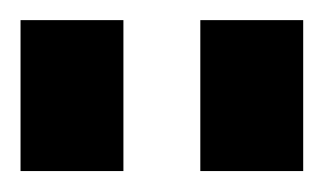

<svg xmlns="http://www.w3.org/2000/svg" viewBox="-20 -774 315 187"><path d="M100.2 -754.4V-607.4H0V-754.4ZM275.3 -754.4V-607.4H175.1V-754.4Z"/></svg>

Font: Pathway Extreme 8pt Thin
Style: Regular
Weight: 100
Version: Version 1.001;gftools[0.9.26]